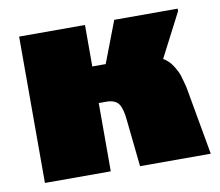

<svg xmlns="http://www.w3.org/2000/svg" viewBox="-62 -573 741 646"><g transform="rotate(-10 308.5 -250.0)"><path d="M41.7 0V-500H266.7V-358.3H312.5L366.7 -500H583.3V-491.7L505.8 -341.7Q525 -330.8 537.9 -310.4Q550.8 -290 555.4 -275Q560 -260 566.7 -233.3L608.3 0H366.7L350 -158.3Q346.7 -198.3 335 -215.8Q323.3 -233.3 291.7 -233.3H266.7V0Z"/></g></svg>

Font: BoonTook
Style: Regular
Weight: 400
Designer: Sungsit Sawaiwan
Foundry: FontUni
Version: Version 3.0